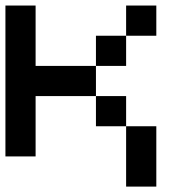

<svg xmlns="http://www.w3.org/2000/svg" viewBox="-20 -576 707 707"><path d="M111.1 -222.2V0H0V-555.6H111.1V-333.3H333.3V-222.2ZM555.6 111.1H444.4V-111.1H555.6ZM444.4 -111.1H333.3V-222.2H444.4ZM555.6 -444.4H444.4V-555.6H555.6ZM444.4 -333.3H333.3V-444.4H444.4Z"/></svg>

Font: Pixeloid Sans
Style: Regular
Weight: 400
Designer: GGBotNet
Foundry: GGBotNet
Version: 0.5